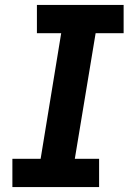

<svg xmlns="http://www.w3.org/2000/svg" viewBox="-20 -755 540 775"><path d="M30 0V-114H144L227 -621H129V-735H479V-621H366L282 -114H380V0Z"/></svg>

Font: Iosevka Slab Heavy Oblique
Style: Regular
Weight: 900
Italic angle: -9°
Monospace: yes
Designer: Belleve Invis
Foundry: Belleve Invis
Version: Version 11.1.1; ttfautohint (v1.8.3)